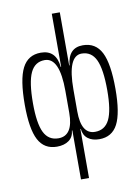

<svg xmlns="http://www.w3.org/2000/svg" viewBox="-101 -799 788 1081"><g transform="rotate(-10 293.0 -258.5)"><path d="M414.1 9.8Q374.5 9.8 349.4 -9.3Q324.2 -28.3 320.8 -65.4H318.4V214.8H272.5V-65.4H270Q266.6 -28.3 240.2 -9.3Q213.9 9.8 171.9 9.8Q99.6 9.8 66.7 -52.7Q33.7 -115.2 33.7 -253.9Q33.7 -397.9 66.7 -462.6Q99.6 -527.3 172.9 -527.3Q260.7 -527.3 270 -428.7H272.5V-732.4H318.4V-428.7H320.8Q329.6 -527.3 413.1 -527.3Q486.3 -527.3 519.3 -462.6Q552.2 -397.9 552.2 -253.9Q552.2 -115.2 519.5 -52.7Q486.8 9.8 414.1 9.8ZM272.5 -291Q272.5 -482.4 187.5 -482.4Q131.3 -482.4 106 -428.5Q80.6 -374.5 80.6 -253.9Q80.6 -138.7 106.2 -86.9Q131.8 -35.2 188.5 -35.2Q272.5 -35.2 272.5 -166ZM318.4 -166Q318.4 -35.2 397.5 -35.2Q454.1 -35.2 479.7 -86.9Q505.4 -138.7 505.4 -253.9Q505.4 -374.5 480 -428.5Q454.6 -482.4 398.4 -482.4Q318.4 -482.4 318.4 -291Z"/></g></svg>

Font: Cascadia Code ExtraLight
Style: Regular
Weight: 200
Monospace: yes
Designer: Aaron Bell
Foundry: Saja Typeworks
Version: Version 2407.024; ttfautohint (v1.8.4)